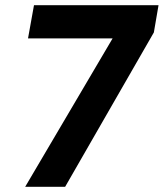

<svg xmlns="http://www.w3.org/2000/svg" viewBox="-20 -720 631 740"><path d="M77 0 414 -572H88L111 -700H591L573 -595L231 0Z"/></svg>

Font: DM Sans 9pt Black
Style: Italic
Weight: 900
Italic angle: -10°
Version: Version 4.004;gftools[0.9.30]